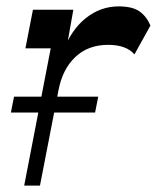

<svg xmlns="http://www.w3.org/2000/svg" viewBox="-20 -581 491 601"><path d="M14.1 -228.7 23.9 -278.5H287.5L277.7 -228.7ZM55.7 0 138.8 -429.8H59.6L83.1 -550.5H209.5L182.6 -397.8L176.4 -417.9Q202.6 -487.9 248.8 -524.4Q294.9 -561 351.2 -561Q395 -561 417 -545.1Q439 -529.3 450.9 -501.1L400.8 -410.7Q375.4 -440.6 318.3 -440.6Q256.2 -440.6 216.1 -402.8Q175.9 -365.1 163.1 -298.7L105.1 0Z"/></svg>

Font: Savate ExtraLight
Style: Italic
Weight: 200
Italic angle: -11°
Designer: Max Esnée
Foundry: Plomb Type
Version: Version 2.000